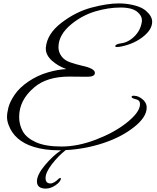

<svg xmlns="http://www.w3.org/2000/svg" viewBox="-20 -824 916 1123"><path d="M492 -375 385 -376Q253 -376 179 -312Q92 -238 92 -140Q92 -94 113.5 -55.5Q135 -17 190.5 8Q246 33 340.5 33Q435 33 540 -7Q645 -47 717 -103Q799 -167 799 -215Q799 -238 775 -243.5Q751 -249 750 -256Q748 -265 765 -264Q782 -263 793 -257Q838 -233 838 -195Q838 -139 764 -80.5Q690 -22 584 13Q478 48 364 54Q320 89 283.5 136.5Q247 184 246.5 216.5Q246 249 275 249Q296 249 326 219Q333 216 335 217.5Q337 219 336 223Q332 241 304 260Q276 279 248 279Q196 279 196 237Q196 198 243 142Q290 86 337 55H324Q241 55 177 35Q64 0 30 -94Q21 -118 21 -140Q21 -162 29 -194.5Q37 -227 65 -269Q93 -311 146 -347Q199 -383 259.5 -400.5Q320 -418 368 -420Q318 -438 283 -470Q248 -502 248 -539Q248 -542 248 -545Q255 -626 339 -690.5Q423 -755 515 -779.5Q607 -804 674 -804Q695 -804 715 -802Q798 -792 834 -760.5Q870 -729 870 -697Q870 -652 818.5 -610.5Q767 -569 694 -553Q676 -549 664.5 -549Q653 -549 654 -555Q658 -567 688 -570.5Q718 -574 746 -594Q802 -635 810 -700Q810 -703 810 -706Q810 -731 786 -752Q756 -780 685 -780Q614 -780 538 -757.5Q462 -735 398 -683Q322 -621 322 -548Q322 -519 339.5 -495Q357 -471 390.5 -459.5Q424 -448 458 -440Q535 -424 535 -398Q535 -375 492 -375Z"/></svg>

Font: Great Vibes
Style: Regular
Weight: 400
Designer: Robert E. Leuschke
Foundry: Robert E. Leuschke
Version: Version 1.001